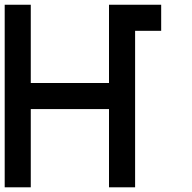

<svg xmlns="http://www.w3.org/2000/svg" viewBox="-20 -798 818 818"><path d="M555.6 -666.7V0H444.4V-333.3H111.1V0H0V-777.8H111.1V-444.4H444.4V-777.8H666.7V-666.7Z"/></svg>

Font: Pixeloid Sans
Style: Regular
Weight: 400
Designer: GGBotNet
Foundry: GGBotNet
Version: 0.5